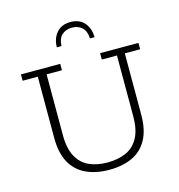

<svg xmlns="http://www.w3.org/2000/svg" viewBox="-115 -879 925 991"><g transform="rotate(-15 347.5 -383.5)"><path d="M348 11Q278 11 225 -13.5Q172 -38 143.5 -89.5Q115 -141 115 -222V-549H34V-583H244V-549H162V-223Q162 -153 185.5 -109.5Q209 -66 251 -47Q293 -28 349 -28Q406 -28 448.5 -47Q491 -66 514.5 -109.5Q538 -153 538 -223V-549H457V-583H662V-549H580V-222Q580 -140 551.5 -88.5Q523 -37 471 -13Q419 11 348 11ZM249 -670Q250 -718 276.5 -748Q303 -778 350 -778Q398 -778 424 -748Q450 -718 451 -670H426Q425 -709 404 -728.5Q383 -748 350 -748Q317 -748 296 -728.5Q275 -709 274 -670Z"/></g></svg>

Font: Rokkitt SemiBold ExtraLight
Style: Regular
Weight: 250
Version: Version 3.103